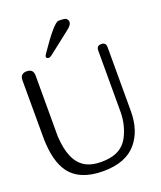

<svg xmlns="http://www.w3.org/2000/svg" viewBox="-165 -1020 951 1131"><g transform="rotate(-20 310.5 -454.5)"><path d="M528.3 -700.7Q557.6 -700.7 557.6 -671.4V-269Q557.6 -148.4 494.6 -73.2Q427.2 7.3 285.2 7.3Q138.2 7.3 74.7 -79.1Q23.4 -149.4 20 -288.1L19.5 -658.2Q19.5 -700.2 60.5 -700.2Q102.1 -700.2 102.1 -658.2V-275.9Q106.9 -196.3 128.9 -146Q153.8 -89.8 200.7 -66.4Q237.3 -47.9 292 -47.9Q350.1 -47.9 388.2 -64.5Q436 -85.4 461.9 -133.3Q498 -202.1 499 -284.2V-671.4Q499 -700.7 528.3 -700.7ZM202.1 -756.8Q310.1 -916 339.4 -916Q379.4 -916 386.7 -909.7Q397.9 -899.4 397.9 -887.7Q397.9 -866.7 360.8 -840.3Q236.3 -743.2 233.4 -740.7Q220.2 -730 210 -730Q203.1 -730 197.8 -735.4Q195.8 -737.8 195.8 -741.2Q195.8 -747.1 202.1 -756.8Z"/></g></svg>

Font: inglobal
Style: Regular
Weight: 400
Designer: Andrey Kochetov, Denis Davydov, Evgeny Yurtaev
Foundry: inglobal
Version: Version 1.00 September 25, 2014, initial release